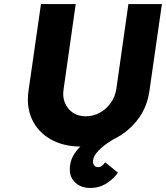

<svg xmlns="http://www.w3.org/2000/svg" viewBox="-20 -720 822 951"><path d="M428 211Q378 211 349 180.5Q320 150 327 100Q331 68 349.5 40Q368 12 398 -11.5Q428 -35 466 -55.5Q504 -76 547 -96L575 -49Q549 -35 526.5 -20.5Q504 -6 486 9Q468 24 456 40Q444 56 441 74Q439 89 446 98.5Q453 108 465 108Q476 108 484 102Q492 96 501 84L564 135Q544 165 508 188Q472 211 428 211ZM382 6Q295 6 232 -29.5Q169 -65 139.5 -127Q110 -189 121 -269L183 -700H355L295 -278Q289 -240 302 -209.5Q315 -179 341.5 -161.5Q368 -144 404 -144Q442 -144 474 -161.5Q506 -179 528 -209.5Q550 -240 556 -278L616 -700H782L720 -269Q709 -189 661.5 -127Q614 -65 541 -29.5Q468 6 382 6Z"/></svg>

Font: Lexend
Style: Bold Italic
Weight: 700
Italic angle: -8.13011°
Designer: Bonnie Shaver-Troup, Thomas Jockin
Foundry: Lexend
Version: Version 1.007